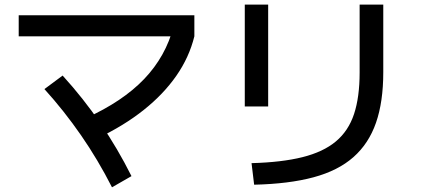

<svg xmlns="http://www.w3.org/2000/svg" viewBox="-20 -792 1800 821"><path d="M346.7 -286.7Q504.4 -357.8 596.7 -454.4Q688.9 -551.1 722.2 -678.9L811.1 -636.7Q788.9 -546.7 733.9 -467.8Q678.9 -388.9 594.4 -321.7Q510 -254.4 395.6 -200ZM458.9 8.9Q398.9 -108.9 326.7 -213.3Q254.4 -317.8 170 -411.1L247.8 -468.9Q336.7 -371.1 410 -263.9Q483.3 -156.7 542.2 -38.9ZM60 -636.7V-726.7H811.1V-636.7Z M1055.6 -94.4Q1184.4 -97.8 1273.3 -120Q1362.2 -142.2 1416.1 -187.2Q1470 -232.2 1493.9 -304.4Q1517.8 -376.7 1517.8 -482.2V-772.2H1618.9V-483.3Q1618.9 -356.7 1587.8 -267.2Q1556.7 -177.8 1491.1 -120Q1425.6 -62.2 1320.6 -33.9Q1215.6 -5.6 1066.7 -2.2ZM1026.7 -336.7V-772.2H1126.7V-336.7Z"/></svg>

Font: Paperlogy 5 Medium
Style: Regular
Weight: 500
Designer: redesigned by Lee Juim, glyphs from Gmarket Sans & Montserrat
Foundry: PT&
Version: Version 1.001